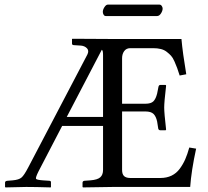

<svg xmlns="http://www.w3.org/2000/svg" viewBox="-20 -815 905 837"><path d="M665 -745.1H440.9Q435.1 -745.1 431.6 -751Q428.2 -756.8 428.2 -763.2Q428.2 -772.9 435.3 -783.9Q442.4 -794.9 450.2 -794.9H674.8Q681.2 -794.9 685.1 -789.1Q689 -783.2 689 -777.8Q689 -767.6 681.6 -756.3Q674.3 -745.1 665 -745.1ZM271 -305.2H429.2V-575.2Q429.2 -595.7 423.8 -598.1ZM471.2 0 341.8 2 339.8 0V-18.1Q339.8 -25.9 348.1 -26.9L374 -28.8Q404.8 -31.2 417 -42Q429.2 -52.7 429.2 -74.2V-266.1H251L147.9 -67.9Q134.3 -40.5 137 -35.6Q139.6 -30.8 167 -28.8L195.8 -26.9Q202.1 -25.9 202.1 -21V0L201.2 2Q133.3 0 94.2 0L3.9 2L2 0V-19Q2 -25.9 12.2 -26.9L35.2 -28.8Q62.5 -31.2 73.7 -41Q85 -50.3 103 -85L360.8 -577.1Q369.1 -593.8 359.4 -604.2Q349.6 -614.7 333 -616.2L301.8 -618.2Q293.9 -618.7 293.9 -625V-645L295.9 -646L472.2 -645H548.8H771Q776.4 -584.5 792 -491.2L763.2 -485.8Q756.3 -507.3 752.2 -518.8Q748 -530.3 740.7 -546.9Q733.4 -563.5 725.8 -571.8Q718.3 -580.1 707 -588.9Q695.8 -597.7 681.2 -601.3Q666.5 -605 647.9 -605H547.9Q530.8 -605 521.5 -592.3Q512.2 -579.6 512.2 -561V-362.8H613.8Q638.2 -362.8 648.7 -373.3Q659.2 -383.8 665 -407.2L670.9 -437Q672.9 -444.8 679.2 -444.8H701.2Q704.1 -444.8 704.1 -440.9Q695.8 -370.1 695.8 -346.2Q695.8 -322.8 704.1 -250L702.1 -247.1H679.2Q671.9 -247.1 669.9 -253.9L665 -285.2Q660.2 -307.6 649.2 -318.4Q638.2 -329.1 613.8 -329.1H512.2V-74.2Q512.2 -55.2 521.2 -47.1Q530.3 -39.1 547.9 -39.1H679.2Q706.5 -39.1 727.8 -49.3Q749 -59.6 763.4 -79.1Q777.8 -98.6 787.4 -120.4Q796.9 -142.1 805.2 -171.9L835 -167Q814 -70.3 809.1 0Z"/></svg>

Font: Linux Libertine G
Style: Regular
Weight: 400
Designer: Philipp H. Poll
Foundry: Philipp H. Poll
Version: Version 4.7.5